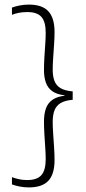

<svg xmlns="http://www.w3.org/2000/svg" viewBox="-20 -696 374 836"><path d="M32 -663Q47 -668.5 65.8 -672.2Q84.5 -676 106 -676Q163.5 -676 190.5 -647Q217.5 -618 217.5 -556.5Q217.5 -532.5 215.5 -502.8Q213.5 -473 211.5 -443.8Q209.5 -414.5 209.5 -392Q209.5 -364 217 -344Q224.5 -324 243.2 -312.5Q262 -301 296.5 -298V-261.5Q262 -258.5 243.2 -246.8Q224.5 -235 217 -214.8Q209.5 -194.5 209.5 -165Q209.5 -143 211.5 -113.8Q213.5 -84.5 215.5 -54.2Q217.5 -24 217.5 1Q217.5 62.5 190.5 91.2Q163.5 120 106 120Q84.5 120 65.8 116.2Q47 112.5 32 107V75.5Q44.5 80 61.2 84Q78 88 98.5 88Q141 88 160 66.8Q179 45.5 179 -3Q179 -24.5 177 -53.5Q175 -82.5 173.2 -112.5Q171.5 -142.5 171.5 -167.5Q171.5 -199.5 179.8 -223.2Q188 -247 208 -261.2Q228 -275.5 263 -279.5L261 -274.5V-281Q227 -285 207.5 -299Q188 -313 179.8 -336.2Q171.5 -359.5 171.5 -390.5Q171.5 -415 173.2 -444.8Q175 -474.5 177 -503.2Q179 -532 179 -553.5Q179 -601.5 160.2 -622.5Q141.5 -643.5 99 -643.5Q78 -643.5 61.2 -640Q44.5 -636.5 32 -631.5Z"/></svg>

Font: Anek Odia ExtraLight
Style: Regular
Weight: 250
Designer: Yesha Goshar & Mahesh Sahu (Odia), Yesha Goshar (Latin)
Foundry: Ek Type
Version: Version 1.003